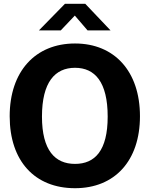

<svg xmlns="http://www.w3.org/2000/svg" viewBox="-20 -981 788 1011"><path d="M375 10C584 10 717 -134 717 -369C717 -606 582 -752 375 -752C166 -752 31 -605 31 -369C31 -133 163 10 375 10ZM375 -118C270 -118 201 -189 201 -367C201 -549 270 -624 375 -624C480 -624 547 -549 547 -367C547 -188 480 -118 375 -118ZM562 -821 429 -961H322L185 -821H300L374 -899L441 -821Z"/></svg>

Font: Cheyenne Sans
Style: Bold
Weight: 700
Designer: The Public Sans project authors (U.S. Web Design System), Libre Franklin designed by Pablo Impallari and Rodrigo Fuenzal
Foundry: The Cheyenne Sans Project Authors
Version: Version 2.007